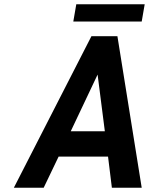

<svg xmlns="http://www.w3.org/2000/svg" viewBox="-20 -881 730 901"><path d="M487 -146 505 0H645L531 -711H409L45 0H185L255 -146ZM312 -265 438 -531 472 -265ZM645 -780 659 -861H338L324 -780Z"/></svg>

Font: Asimov
Style: NarIt
Weight: 500
Designer: Google
Version: Version 2.000980; 2014